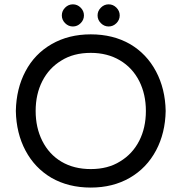

<svg xmlns="http://www.w3.org/2000/svg" viewBox="-20 -850 833 881"><path d="M263.7 -779.3Q263.7 -799.8 278.8 -814.9Q293.9 -830.1 314.5 -830.1Q335 -830.1 350.1 -814.9Q365.2 -799.8 365.2 -779.3Q365.2 -758.8 350.1 -743.7Q335 -728.5 314.5 -728.5Q293.9 -728.5 278.8 -743.7Q263.7 -758.8 263.7 -779.3ZM427.7 -779.3Q427.7 -799.8 442.9 -814.9Q458 -830.1 478.5 -830.1Q499 -830.1 514.2 -814.9Q529.3 -799.8 529.3 -779.3Q529.3 -758.8 514.2 -743.7Q499 -728.5 478.5 -728.5Q458 -728.5 442.9 -743.7Q427.7 -758.8 427.7 -779.3ZM215.8 -34.2Q139.6 -79.1 97.2 -158.7Q54.7 -238.3 52.7 -340.8Q54.7 -443.4 96.7 -522.5Q138.7 -602.5 216.8 -647.5Q294.9 -692.4 396.5 -692.4Q499 -692.4 577.1 -647.5Q653.3 -602.5 695.8 -522.5Q738.3 -442.4 740.2 -340.8Q738.3 -239.3 696.3 -160.2Q653.3 -79.1 575.7 -34.2Q498 10.7 396.5 10.7Q293.9 10.7 215.8 -34.2ZM531.2 -109.4Q587.9 -143.6 618.7 -203.6Q649.4 -263.7 649.4 -340.8Q649.4 -417 619.1 -477.5Q587.9 -539.1 530.3 -573.2Q472.7 -607.4 396.5 -607.4Q317.4 -607.4 261.7 -572.3Q205.1 -538.1 174.3 -478Q143.6 -418 143.6 -340.8Q143.6 -264.6 173.8 -204.1Q205.1 -141.6 262.2 -107.9Q319.3 -74.2 396.5 -74.2Q475.6 -74.2 531.2 -109.4Z"/></svg>

Font: jf-openhuninn-1.1
Style: Regular
Weight: 400
Designer: [Kosugi Maru]
      Designed by Motoya company      

      [Varela Round]
      Joe Prince(Latin component); Avraham Co
Foundry: justfont CO.,LTD.
Version: 1.1